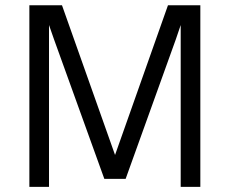

<svg xmlns="http://www.w3.org/2000/svg" viewBox="-20 -724 890 744"><path d="M630.9 -703.6H756.3V0H680.2V-627L661.6 -572.3L466.8 -30.8H384.3L189 -572.3L169.9 -627V0H93.8V-703.6H220.2L425.8 -123.5Z"/></svg>

Font: Metrophobic
Style: Regular
Weight: 400
Designer: vernon adams
Foundry: vernon adams
Version: Version 1.000